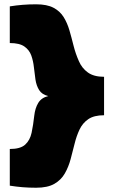

<svg xmlns="http://www.w3.org/2000/svg" viewBox="-20 -860 534 900"><path d="M149.4 20Q116.7 20 86.4 17.6Q56.2 15.1 25.9 10.3V-161.6Q75.7 -161.6 98.1 -182.1Q120.6 -202.6 128.2 -238Q135.7 -273.4 140.6 -317.9Q144.5 -353 159.2 -377.4Q173.8 -401.9 206.1 -409.7Q176.3 -417 163.3 -438Q150.4 -459 146.2 -487.1Q142.1 -515.1 138.9 -544.9Q135.7 -574.7 126.5 -600.3Q117.2 -626 94.2 -642.1Q71.3 -658.2 25.9 -658.2V-830.1Q56.2 -835 86.4 -837.4Q116.7 -839.8 149.4 -839.8Q200.2 -839.8 230.7 -823.7Q261.2 -807.6 278.3 -780Q295.4 -752.4 305.4 -718Q315.4 -683.6 324.7 -646.2Q334 -608.9 349.6 -573.7Q363.8 -540.5 391.8 -520.3Q419.9 -500 467.8 -500V-319.8Q420.9 -319.8 394 -301.5Q367.2 -283.2 352.8 -252.7Q338.4 -222.2 329.6 -186Q320.8 -149.9 311 -113.8Q301.3 -77.6 283.9 -47.1Q266.6 -16.6 234.9 1.7Q203.1 20 149.4 20Z"/></svg>

Font: Holtwood One SC
Style: Regular
Weight: 400
Designer: Vernon Adams
Foundry: Vernon Adams
Version: Version 1.100; ttfautohint (v1.8.4.7-5d5b)